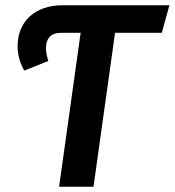

<svg xmlns="http://www.w3.org/2000/svg" viewBox="-20 -711 665 731"><path d="M625 -691H218C114 -691 47 -630 47 -535C47 -498 58 -469 72 -442L164 -479C158 -498 155 -512 155 -528C155 -563 173 -586 211 -586H287L205 0H336L418 -586H596Z"/></svg>

Font: Fira Sans Medium
Style: Italic
Weight: 500
Italic angle: -8°
Designer: bBox Type GmbH & Carrois Corporate GbR & Edenspiekermann AG
Foundry: bBox Type GmbH & Carrois Corporate GbR & Edenspiekermann AG
Version: Version 4.301;PS 004.301;hotconv 1.0.88;makeotf.lib2.5.64775